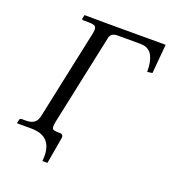

<svg xmlns="http://www.w3.org/2000/svg" viewBox="-142 -751 886 997"><g transform="rotate(20 301.0 -252.5)"><path d="M92.8 2H17.6L16.1 0L20 -19Q22.9 -25.9 29.8 -26.9H55.7Q109.4 -26.9 119.6 -70.3Q120.1 -72.3 120.6 -73.2L227.1 -574.2Q233.9 -607.9 216.8 -614.3Q206.1 -618.2 184.6 -618.2H154.3Q148.9 -619.6 148.9 -625L153.3 -645L155.3 -646Q155.8 -646 282.2 -645H602.1L587.9 -483.9L560.1 -480Q560.5 -592.3 495.1 -603.5Q486.3 -605 477.5 -605H350.6Q316.9 -605 309.1 -579.1Q308.1 -576.2 308.1 -574.2L201.7 -73.2Q194.3 -38.6 205.1 -31.2Q212.9 -27.3 226.6 -26.9H243.7Q256.8 -26.9 260.3 -14.6Q260.7 -10.7 260.7 -6.8L234.9 141.1H207Q219.7 20 125.5 4.4Q109.9 2 92.8 2Z"/></g></svg>

Font: Linux Biolinum Capitals O
Style: Italic Samll Caps
Weight: 400
Italic angle: -12°
Designer: Philipp H. Poll
Foundry: Philipp H. Poll
Version: Version 0.6.2